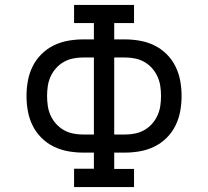

<svg xmlns="http://www.w3.org/2000/svg" viewBox="-20 -755 840 775"><path d="M279 0V-74H359V-139H316Q285 -139 254.5 -144.5Q224 -150 196.5 -163.5Q169 -177 147 -199Q125 -221 111.5 -248.5Q98 -276 92.5 -306.5Q87 -337 87 -368Q87 -398 92.5 -428.5Q98 -459 111.5 -486.5Q125 -514 147 -536Q169 -558 196.5 -571.5Q224 -585 254.5 -590.5Q285 -596 315 -596H359V-662H279V-735H521V-662H441V-596H484Q515 -596 545.5 -590.5Q576 -585 603.5 -571.5Q631 -558 653 -536Q675 -514 688.5 -486.5Q702 -459 707.5 -428.5Q713 -398 713 -368Q713 -337 707.5 -306.5Q702 -276 688.5 -248.5Q675 -221 653 -199Q631 -177 603.5 -163.5Q576 -150 545.5 -144.5Q515 -139 484 -139H441V-73H521V0ZM316 -212H359V-523H316Q295 -523 275 -519Q255 -515 237.5 -505Q220 -495 206.5 -480Q193 -465 184.5 -446.5Q176 -428 173 -408Q170 -388 170 -368Q170 -347 173 -327Q176 -307 184.5 -288.5Q193 -270 206.5 -255Q220 -240 237.5 -230Q255 -220 275 -216Q295 -212 316 -212ZM441 -212H485Q505 -212 525 -216Q545 -220 562.5 -230Q580 -240 593.5 -255Q607 -270 615.5 -288.5Q624 -307 627 -327Q630 -347 630 -368Q630 -388 627 -408Q624 -428 615.5 -446.5Q607 -465 593.5 -480Q580 -495 562.5 -505Q545 -515 525 -519Q505 -523 484 -523H441Z"/></svg>

Font: Iosevka Etoile
Style: Regular
Weight: 400
Designer: Belleve Invis
Foundry: Belleve Invis
Version: Version 33.2.4